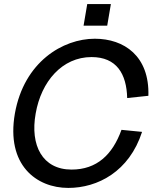

<svg xmlns="http://www.w3.org/2000/svg" viewBox="-20 -906 796 942"><path d="M390 -780H506L524 -886H408ZM53 -349C9 -96 159 16 315 16C459 16 614 -64 677 -259L576 -269C532 -147 455 -74 331 -74C188 -74 127 -193 155 -349C182 -506 285 -626 429 -626C552 -626 601 -544 604 -425L708 -436C714 -631 589 -716 445 -716C289 -716 98 -603 53 -349Z"/></svg>

Font: Uncut Sans Medium
Style: Italic
Weight: 500
Italic angle: -10°
Designer: Kasper Nordkvist
Foundry: Uncut Type
Version: Version 1.111;FEAKit 1.0